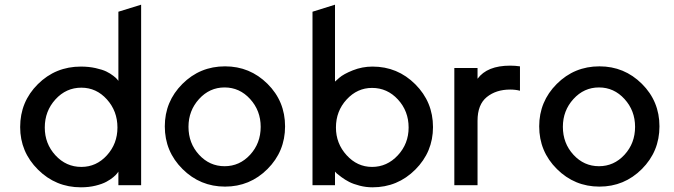

<svg xmlns="http://www.w3.org/2000/svg" viewBox="-20 -790 2877 819"><path d="M485 0H582V-770L485 -740V-445Q483 -447 480 -451.5Q477 -456 463.5 -466.5Q450 -477 433.5 -485Q417 -493 388 -499.5Q359 -506 325 -506Q217 -506 141.5 -431Q66 -356 66 -248Q66 -142 142 -66.5Q218 9 325 9Q359 9 387.5 2Q416 -5 433.5 -14.5Q451 -24 463 -34Q475 -44 480 -51L485 -58ZM327 -78Q262 -78 216.5 -127.5Q171 -177 171 -246Q171 -316 216.5 -366Q262 -416 327 -416Q391 -416 436 -366Q481 -316 481 -246Q481 -177 436 -127.5Q391 -78 327 -78Z M940 -507Q833 -507 758 -432Q683 -357 683 -251Q683 -144 758.5 -69Q834 6 940 6Q1046 6 1121 -69Q1196 -144 1196 -251Q1196 -358 1121 -432.5Q1046 -507 940 -507ZM784 -249Q784 -318 829 -367.5Q874 -417 938 -417Q1002 -417 1047 -367.5Q1092 -318 1092 -249Q1092 -179 1047 -130Q1002 -81 938 -81Q874 -81 829 -130Q784 -179 784 -249Z M1409 -770 1313 -740V0H1409V-58Q1411 -55 1416 -50.5Q1421 -46 1436.5 -34.5Q1452 -23 1469.5 -14Q1487 -5 1514 2Q1541 9 1569 9Q1676 9 1751.5 -66.5Q1827 -142 1827 -248Q1827 -355 1751.5 -430.5Q1676 -506 1569 -506Q1525 -506 1485 -490Q1445 -474 1427 -458L1409 -442ZM1567 -78Q1504 -78 1458.5 -128Q1413 -178 1413 -246Q1413 -316 1458.5 -365.5Q1504 -415 1567 -415Q1632 -415 1677.5 -365.5Q1723 -316 1723 -246Q1723 -177 1677 -127.5Q1631 -78 1567 -78Z M2156 -510Q2177 -510 2198 -507V-403Q2179 -408 2156 -408Q2096 -408 2056.5 -376Q2017 -344 2017 -275V0H1918V-500H2017V-454Q2058 -510 2156 -510Z M2537 -507Q2430 -507 2355 -432Q2280 -357 2280 -251Q2280 -144 2355.5 -69Q2431 6 2537 6Q2643 6 2718 -69Q2793 -144 2793 -251Q2793 -358 2718 -432.5Q2643 -507 2537 -507ZM2381 -249Q2381 -318 2426 -367.5Q2471 -417 2535 -417Q2599 -417 2644 -367.5Q2689 -318 2689 -249Q2689 -179 2644 -130Q2599 -81 2535 -81Q2471 -81 2426 -130Q2381 -179 2381 -249Z"/></svg>

Font: Simpel Medium
Style: Regular
Weight: 500
Designer: Janko Jovanovic
Version: Version 1.048;PS 001.048;hotconv 1.0.88;makeotf.lib2.5.64775